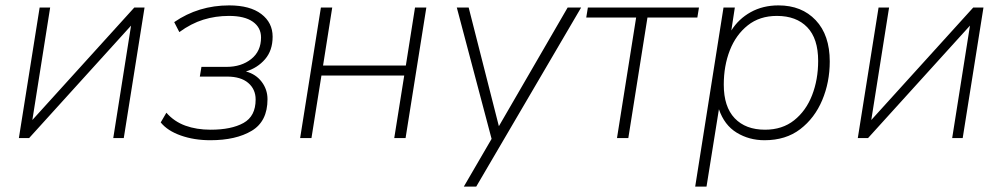

<svg xmlns="http://www.w3.org/2000/svg" viewBox="-20 -512 3717 712"><path d="M50 0 127 -484H166L100 -67L478 -484H516L439 0H400L466 -417L88 0Z M760 8Q700 8 650.5 -9.5Q601 -27 576 -58L597 -94Q626 -61 667.5 -46Q709 -31 761 -31Q838 -31 883 -56Q928 -81 928 -143Q928 -181 900.5 -204.5Q873 -228 822 -228H721L727 -264H820Q875 -264 911.5 -293Q948 -322 948 -373Q948 -410 917.5 -431.5Q887 -453 829 -453Q779 -453 734 -439Q689 -425 645 -393L626 -430Q716 -492 830 -492Q907 -492 949 -460Q991 -428 991 -376Q991 -325 963 -292.5Q935 -260 892 -247Q929 -237 950.5 -208.5Q972 -180 972 -144Q972 -62 913.5 -27Q855 8 760 8Z M1093 0 1170 -484H1212L1178 -269H1485L1519 -484H1561L1484 0H1442L1479 -232H1172L1135 0Z M1700 180 1803 3 1674 -484H1718L1830 -44L2085 -484H2135L1746 180Z M2268 0 2339 -447H2154L2160 -484H2572L2566 -447H2381L2310 0Z M2558 180 2663 -484H2705L2692 -399Q2719 -442 2764 -467Q2809 -492 2867 -492Q2953 -492 3005 -437Q3057 -382 3057 -284Q3057 -207 3029 -140.5Q3001 -74 2947.5 -33Q2894 8 2815 8Q2758 8 2712 -20Q2666 -48 2646 -107L2600 180ZM2817 -31Q2881 -31 2925 -66Q2969 -101 2991.5 -159Q3014 -217 3014 -286Q3014 -369 2973.5 -411Q2933 -453 2861 -453Q2797 -453 2753 -418Q2709 -383 2686.5 -325.5Q2664 -268 2664 -198Q2664 -116 2704.5 -73.5Q2745 -31 2817 -31Z M3161 0 3238 -484H3277L3211 -67L3589 -484H3627L3550 0H3511L3577 -417L3199 0Z"/></svg>

Font: Nunito Sans ExtraLight
Style: Italic
Weight: 200
Italic angle: -9°
Designer: Vernon Adams
Foundry: Vernon Adams
Version: Version 3.006; ttfautohint (v1.8.3)